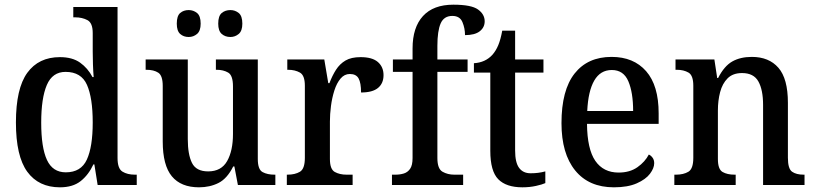

<svg xmlns="http://www.w3.org/2000/svg" viewBox="-20 -790 3481 820"><path d="M236 10Q145 10 96.5 -56.5Q48 -123 48 -267Q48 -412 96.5 -479Q145 -546 236 -546Q289 -546 322 -522.5Q355 -499 375 -461H380Q378 -485 377 -514.5Q376 -544 376 -570V-649Q376 -692 353.5 -704Q331 -716 301 -716H293V-760H482V-115Q482 -70 503 -57Q524 -44 556 -44H564V0H397L383 -88H379Q358 -43 324.5 -16.5Q291 10 236 10ZM261 -54Q326 -54 351 -108.5Q376 -163 376 -267Q376 -372 351.5 -427.5Q327 -483 260 -483Q204 -483 180 -427Q156 -371 156 -266Q156 -160 180.5 -107Q205 -54 261 -54Z M830 10Q753 10 714 -37Q675 -84 675 -186V-423Q675 -467 656 -479.5Q637 -492 605 -492H602V-536H782V-196Q782 -130 800 -94Q818 -58 869 -58Q925 -58 950 -102Q975 -146 975 -218V-421Q975 -468 954.5 -480Q934 -492 905 -492H902V-536H1081V-111Q1081 -66 1101.5 -55Q1122 -44 1152 -44H1156V0H996L981 -79H976Q950 -27 913 -8.5Q876 10 830 10ZM964 -632Q942 -632 927 -645Q912 -658 912 -689Q912 -722 927 -734.5Q942 -747 964 -747Q984 -747 999.5 -734.5Q1015 -722 1015 -689Q1015 -658 999.5 -645Q984 -632 964 -632ZM786 -632Q764 -632 749.5 -645Q735 -658 735 -689Q735 -722 749.5 -734.5Q764 -747 786 -747Q806 -747 821.5 -734.5Q837 -722 837 -689Q837 -658 821.5 -645Q806 -632 786 -632Z M1205 0V-44H1208Q1240 -44 1261 -56.5Q1282 -69 1282 -116V-424Q1282 -468 1261 -480Q1240 -492 1210 -492H1207V-536H1365L1382 -435H1387Q1399 -467 1415 -492Q1431 -517 1455.5 -531.5Q1480 -546 1520 -546Q1570 -546 1594 -525Q1618 -504 1618 -469Q1618 -434 1594.5 -414.5Q1571 -395 1522 -395Q1522 -436 1511.5 -455Q1501 -474 1474 -474Q1451 -474 1434.5 -454.5Q1418 -435 1408 -403.5Q1398 -372 1393.5 -337Q1389 -302 1389 -271V-111Q1389 -67 1410 -55.5Q1431 -44 1460 -44H1486V0Z M1654 0V-44H1669Q1688 -44 1704.5 -49Q1721 -54 1731.5 -69Q1742 -84 1742 -115V-483H1658V-536H1742V-583Q1742 -673 1786.5 -721.5Q1831 -770 1916 -770Q1993 -770 2021.5 -749.5Q2050 -729 2050 -699Q2050 -673 2029 -656.5Q2008 -640 1966 -640Q1966 -669 1955 -695.5Q1944 -722 1912 -722Q1876 -722 1862 -690Q1848 -658 1848 -594V-536H1977V-483H1848V-115Q1848 -69 1870 -56.5Q1892 -44 1920 -44H1958V0Z M2211 10Q2142 10 2108 -24.5Q2074 -59 2074 -146V-480H2004V-520Q2053 -523 2083 -556Q2098 -573 2108 -597Q2118 -621 2125 -659H2180V-536H2301V-480H2180V-147Q2180 -96 2197 -73Q2214 -50 2246 -50Q2264 -50 2279 -52Q2294 -54 2309 -58V-8Q2296 -2 2269 4Q2242 10 2211 10Z M2602 10Q2495 10 2436.5 -62Q2378 -134 2378 -264Q2378 -405 2434 -476Q2490 -547 2592 -547Q2686 -547 2739.5 -486Q2793 -425 2793 -306V-261H2487Q2488 -153 2522.5 -103Q2557 -53 2622 -53Q2670 -53 2702.5 -76Q2735 -99 2751 -130Q2760 -126 2767 -116.5Q2774 -107 2774 -93Q2774 -72 2756 -48Q2738 -24 2699.5 -7Q2661 10 2602 10ZM2684 -316Q2684 -395 2663.5 -443Q2643 -491 2593 -491Q2544 -491 2518 -446Q2492 -401 2488 -316Z M2860 0V-44H2867Q2899 -44 2920 -56.5Q2941 -69 2941 -116V-424Q2941 -468 2920.5 -480Q2900 -492 2870 -492H2865V-536H3031L3043 -457H3047Q3073 -508 3107.5 -527.5Q3142 -547 3191 -547Q3264 -547 3304.5 -500.5Q3345 -454 3345 -351V-116Q3345 -69 3363 -56.5Q3381 -44 3412 -44H3416V0H3239V-342Q3239 -406 3219 -442Q3199 -478 3149 -478Q3110 -478 3087.5 -455.5Q3065 -433 3055.5 -396.5Q3046 -360 3046 -318V-111Q3046 -67 3066 -55.5Q3086 -44 3117 -44H3122V0Z"/></svg>

Font: Noto Serif Khmer SemiCondensed Medium
Style: Regular
Weight: 500
Width: 4
Designer: Danh Hong and the Monotype Design Team
Foundry: Monotype Imaging Inc.
Version: Version 2.004; ttfautohint (v1.8.4.7-5d5b)